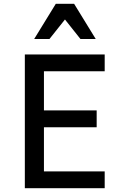

<svg xmlns="http://www.w3.org/2000/svg" viewBox="-20 -985 640 1005"><path d="M110 0H528V-88H210V-319H486V-407H210V-612H528V-700H110ZM159 -781H239L320 -883L401 -781H481L368 -965H272Z"/></svg>

Font: CommitMono
Style: 500Regular
Weight: 500
Monospace: yes
Designer: Eigil Nikolajsen
Foundry: Eigil Nikolajsen
Version: Version 1.143